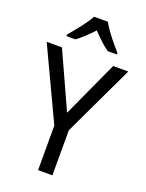

<svg xmlns="http://www.w3.org/2000/svg" viewBox="-172 -1027 846 1110"><g transform="rotate(20 251.0 -472.0)"><path d="M293 -944H208C184 -899 133 -837 96 -794V-784H151C182 -806 216 -839 250 -875C284 -839 318 -806 350 -784H406V-794C370 -834 316 -899 293 -944ZM251 -369 94 -714H0L207 -274V0H295V-277L502 -714H409Z"/></g></svg>

Font: Noto Sans Thai Looped SemiCondensed
Style: Regular
Weight: 400
Width: 4
Designer: Sasikarn Vongin, Ben Mitchell
Foundry: The Fontpad Ltd
Version: Version 1.001